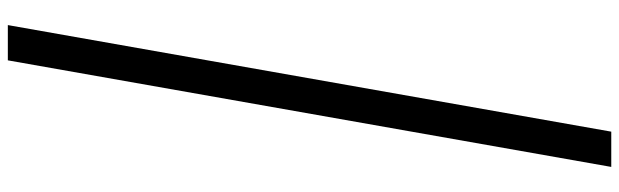

<svg xmlns="http://www.w3.org/2000/svg" viewBox="-565 -575 1580 490"><g transform="rotate(-90 225.0 -330.0)"><path d="M316 -1100H406L134 440H44Z"/></g></svg>

Font: Charmonman
Style: Bold
Weight: 700
Designer: Ekaluck Peanpanawate
Foundry: Cadson Demak Co.,Ltd.
Version: Version 1.000; ttfautohint (v1.6)